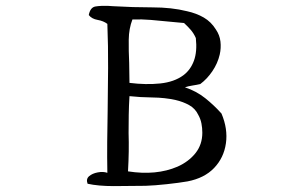

<svg xmlns="http://www.w3.org/2000/svg" viewBox="-20 -678 1040 651"><path d="M731 -293Q753 -241 746 -192Q739 -143 706 -108.5Q673 -74 616 -63Q587 -58 545.5 -53.5Q504 -49 474 -48Q419 -47 366 -47Q313 -47 277 -55Q271 -71 282 -80.5Q293 -90 311.5 -93.5Q330 -97 344 -92Q343 -145 343.5 -197Q344 -249 345 -301Q346 -374 346.5 -447.5Q347 -521 344 -597Q331 -607 311 -610.5Q291 -614 281 -627Q286 -653 303.5 -656Q321 -659 348 -658Q352 -658 355.5 -657.5Q359 -657 363 -657Q431 -653 496.5 -653Q562 -653 614 -640Q646 -633 671 -618.5Q696 -604 712 -578Q725 -559 727.5 -537Q730 -515 725 -493Q718 -463 700 -436.5Q682 -410 659 -393Q646 -390 632.5 -388Q619 -386 607 -382Q646 -369 676 -345Q706 -321 731 -293ZM666 -228Q666 -244 663 -259.5Q660 -275 652 -289Q642 -310 621.5 -321.5Q601 -333 575 -339Q539 -347 497 -347.5Q455 -348 419 -352Q417 -319 416.5 -288.5Q416 -258 416 -227Q417 -196 416.5 -164Q416 -132 414 -97Q510 -82 582 -113Q620 -130 643 -159Q666 -188 666 -228ZM644 -549Q637 -565 626.5 -577Q616 -589 604 -600Q590 -601 576.5 -602.5Q563 -604 550 -605Q520 -608 491 -610.5Q462 -613 429 -612Q417 -581 416.5 -543.5Q416 -506 418 -465Q418 -448 418.5 -431Q419 -414 419 -397Q475 -390 523 -395Q571 -400 602 -423Q626 -441 637.5 -472Q649 -503 644 -549Z"/></svg>

Font: Yuji Syuku
Style: Regular
Weight: 400
Designer: Kataoka Yuji
Foundry: Kinuta Font Factory
Version: Version 3.002